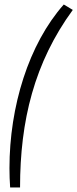

<svg xmlns="http://www.w3.org/2000/svg" viewBox="-20 -696 343 852"><path d="M263 -676C107 -500 22 -223 22 50C22 79 23 108 25 136H69C69 -160 132 -418 303 -652Z"/></svg>

Font: Marck Script
Style: Regular
Weight: 400
Designer: Denis Masharov, Marck Fogel
Foundry: Denis Masharov
Version: Version 1.002